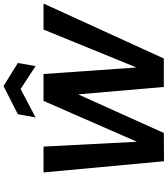

<svg xmlns="http://www.w3.org/2000/svg" viewBox="51 -1022 971 1114"><g transform="rotate(-90 537.0 -464.5)"><path d="M94 -698H244L272 -156L509 -698H665L703 -159L923 -698H1074L755 0H590L547 -497L323 0L159 1ZM711 -744 578 -831 413 -744 432 -847 595 -930 729 -847Z"/></g></svg>

Font: SVN-Poppins SemiBold
Style: Italic
Weight: 600
Italic angle: -10°
Designer: Ninad Kale (Devanagari), Jonny Pinhorn (Latin)
Foundry: Indian Type Foundry
Version: Version 3.002 2017; ttfautohint (v1.8.3)